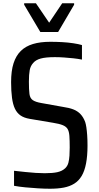

<svg xmlns="http://www.w3.org/2000/svg" viewBox="-20 -1053 606 1176"><path d="M286 103Q252 103 212.5 100.5Q173 98 135.5 94.5Q98 91 66 85V-7Q102 -3 135 0.5Q168 4 198.5 6Q229 8 254 8Q302 8 331.5 1.5Q361 -5 380 -23Q394 -37 399 -56.5Q404 -76 405.5 -100Q407 -124 407 -149Q407 -193 405 -220.5Q403 -248 394 -263Q385 -278 364 -286.5Q343 -295 305 -301L162 -325Q127 -331 105.5 -346Q84 -361 71.5 -387Q59 -413 53.5 -454Q48 -495 48 -550Q48 -619 63 -665.5Q78 -712 107.5 -741Q137 -770 182 -783.5Q227 -797 288 -797Q324 -797 360.5 -795Q397 -793 429.5 -788Q462 -783 482 -777V-688Q457 -693 428.5 -696Q400 -699 371.5 -701Q343 -703 316 -703Q260 -703 229.5 -694.5Q199 -686 184 -668Q167 -650 162 -623.5Q157 -597 157 -553Q157 -503 160.5 -477Q164 -451 181 -439.5Q198 -428 233 -422L367 -398Q403 -393 429 -383Q455 -373 473 -354Q491 -335 502 -305Q506 -293 509 -273Q512 -253 514 -225Q516 -197 516 -161Q516 -98 507 -51.5Q498 -5 480 25Q462 55 434.5 72Q407 89 370.5 96Q334 103 286 103ZM227 -857 128 -1024V-1033H200L281 -914L361 -1033H434V-1024L336 -857Z"/></svg>

Font: Farlight84_Sys_V01
Style: Regular
Weight: 400
Designer: Ryoko NISHIZUKA  (kana, bopomofo & ideographs); Paul D. Hunt (Latin, Greek & Cyrillic); Sandoll Communications , Soo-you
Foundry: Adobe
Version: Version 2.004;October 29, 2024;FontCreator 14.0.0.2814 64-bi